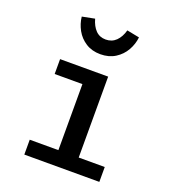

<svg xmlns="http://www.w3.org/2000/svg" viewBox="-145 -913 905 1020"><g transform="rotate(20 307.5 -403.5)"><path d="M115.4 -541.5H387.2V-84.1H534.4V0H110.3V-84.1H272.3V-457.4H115.4ZM146.2 -793.3 216.9 -807.2Q227.7 -767.7 250 -744.9Q272.3 -722.1 306.7 -722.1Q341.5 -722.1 364.9 -744.9Q388.2 -767.7 399 -807.2L469.7 -793.3Q465.6 -754.4 445.6 -719Q425.6 -683.6 390.3 -661.3Q354.9 -639 306.7 -639Q259 -639 224.1 -661.3Q189.2 -683.6 169.7 -719Q150.3 -754.4 146.2 -793.3Z"/></g></svg>

Font: Fira Code Fixed Medium
Style: Regular
Weight: 500
Monospace: yes
Designer: Carrois Corporate, Edenspiekermann AG, Nikita Prokopov
Foundry: Carrois Corporate, Edenspiekermann AG, Nikita Prokopov
Version: Version 5.002